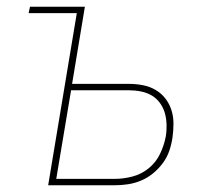

<svg xmlns="http://www.w3.org/2000/svg" viewBox="-20 -550 640 570"><path d="M123 0 208 -511H65L69 -530H232L194 -301H363Q384 -301 404.5 -297Q425 -293 442 -283Q459 -273 471 -257.5Q483 -242 489 -223Q495 -204 495 -183Q495 -162 492 -141Q489 -121 482.5 -102Q476 -83 463.5 -66Q451 -49 434.5 -35.5Q418 -22 399 -14Q380 -6 360 -3Q340 0 321 0ZM321 -19Q347 -19 373.5 -26Q400 -33 421.5 -50.5Q443 -68 455 -93Q467 -118 472 -144Q475 -161 474.5 -179.5Q474 -198 469.5 -214Q465 -230 455 -244Q445 -258 430.5 -266.5Q416 -275 398.5 -278.5Q381 -282 363 -282H191L147 -19Z"/></svg>

Font: Iosevka Curly ThExObl
Style: Regular
Weight: 100
Width: 7
Italic angle: -9°
Monospace: yes
Designer: Belleve Invis
Foundry: Belleve Invis
Version: Version 11.1.0; ttfautohint (v1.8.3)